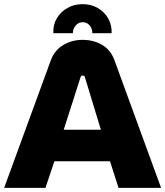

<svg xmlns="http://www.w3.org/2000/svg" viewBox="-20 -905 796 925"><path d="M0 0 225 -615Q243 -663 284.5 -688Q326 -713 378 -713Q430 -713 471.5 -689Q513 -665 531 -616L756 0H551L510 -128H242L199 0ZM287 -280H466L389 -533Q387 -541 378 -541Q371 -541 368 -533ZM378 -885Q337 -885 304.5 -866.5Q272 -848 253.5 -816.5Q235 -785 237 -745H331Q331 -766 344.5 -782Q358 -798 378 -798Q399 -798 412 -782.5Q425 -767 425 -745H518Q519 -785 501 -816.5Q483 -848 451 -866.5Q419 -885 378 -885Z"/></svg>

Font: MuseoModerno ExtraBold
Style: Regular
Weight: 800
Designer: Pablo Cosgaya, Héctor Gatti, Marcela Romero, and the Authors of The MuseoModerno Project.
Foundry: Omnibus-Type Team
Version: Version 1.001